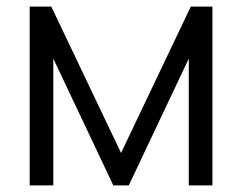

<svg xmlns="http://www.w3.org/2000/svg" viewBox="-20 -560 732 580"><path d="M69.7 0V-540H135L345.7 -98L556.3 -540H621.7V0H550.3V-383L369 0H322.3L141 -383V0Z"/></svg>

Font: Manrope ExtraLight
Style: Regular
Weight: 200
Designer: Mikhail Sharanda
Foundry: Mikhail Sharanda
Version: Version 4.505